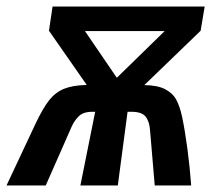

<svg xmlns="http://www.w3.org/2000/svg" viewBox="-49 -570 669 590"><path d="M217.5 -309 101.5 -475.5 112.5 -550H580L567.5 -475.5L394.5 -308.5Q435 -308 458.2 -296Q481.5 -284 492.5 -263.8Q503.5 -243.5 510.5 -211.5Q519 -171.5 526.8 -113.5Q534.5 -55.5 538.5 0H426.5L412 -170.5Q410 -197.5 398.2 -212Q386.5 -226.5 355 -226.5H343L313 0H198L243.5 -226.5H235Q206.5 -226.5 192.8 -212.5Q179 -198.5 171.5 -181.5L91.5 0H-29L60.5 -190.5Q83 -238 102.2 -262.2Q121.5 -286.5 148 -297.2Q174.5 -308 217.5 -309ZM457 -474.5H212L310 -331Z"/></svg>

Font: JuliaMono Light
Style: Italic
Weight: 300
Italic angle: -9°
Monospace: yes
Designer: cormullion
Foundry: corm
Version: Version 0.054; ttfautohint (v1.8.4)